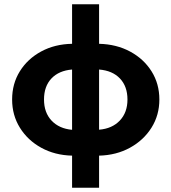

<svg xmlns="http://www.w3.org/2000/svg" viewBox="-20 -720 806 903"><path d="M37 -252Q37 -326.5 73.5 -385Q110 -443.5 173.8 -478Q237.5 -512.5 319 -514V-700H446V-514Q528 -512 592 -477.5Q656 -443 692.8 -384.5Q729.5 -326 729.5 -252Q729.5 -178.5 692.5 -119.5Q655.5 -60.5 591.2 -25.2Q527 10 446 12V163H319V12Q238 10 174.2 -25Q110.5 -60 73.8 -119Q37 -178 37 -252ZM187 -252Q187 -190.5 222.5 -152.8Q258 -115 319 -109.5V-393Q257 -388 222 -351Q187 -314 187 -252ZM579.5 -252Q579.5 -313.5 544.2 -350.8Q509 -388 446 -393V-110Q507.5 -115 543.5 -153Q579.5 -191 579.5 -252Z"/></svg>

Font: Overused Grotesk
Style: Bold
Weight: 710
Version: Version 0.004